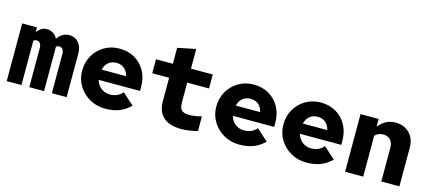

<svg xmlns="http://www.w3.org/2000/svg" viewBox="-54 -1170 3708 1659"><g transform="rotate(15 1800.0 -341.0)"><path d="M32 0V-516H164V-473Q182 -498 203.5 -511Q225 -524 251 -524Q283 -524 308.5 -508Q334 -492 348 -463Q368 -493 394.5 -508.5Q421 -524 454 -524Q504 -524 536 -487.5Q568 -451 568 -393V0H436V-350Q436 -376 425 -391.5Q414 -407 394 -407Q386 -407 379 -404.5Q372 -402 366 -397Q366 -394 366 -390.5Q366 -387 366 -383V0H234V-350Q234 -376 223 -391.5Q212 -407 192 -407Q185 -407 178 -405Q171 -403 164 -398V0Z M915 10Q837 10 774.5 -25.5Q712 -61 675 -121.5Q638 -182 638 -257Q638 -333 673 -393Q708 -453 768 -488.5Q828 -524 903 -524Q981 -524 1040.5 -489Q1100 -454 1133.5 -392.5Q1167 -331 1167 -251V-216H797Q805 -187 823 -165Q841 -143 867 -131Q893 -119 923 -119Q958 -119 986.5 -132Q1015 -145 1034 -169L1138 -76Q1089 -29 1035.5 -9.5Q982 10 915 10ZM798 -308H1017Q1010 -337 995 -357Q980 -377 958 -387.5Q936 -398 908 -398Q881 -398 858.5 -387.5Q836 -377 821 -357Q806 -337 798 -308Z M1598 10Q1490 10 1435 -38.5Q1380 -87 1380 -182V-391H1229V-516H1380V-659L1542 -692V-516H1737V-391H1542V-214Q1542 -165 1561.5 -145.5Q1581 -126 1630 -126Q1652 -126 1677 -129Q1702 -132 1740 -142V-11Q1710 -3 1670.5 3.5Q1631 10 1598 10Z M2115 10Q2037 10 1974.5 -25.5Q1912 -61 1875 -121.5Q1838 -182 1838 -257Q1838 -333 1873 -393Q1908 -453 1968 -488.5Q2028 -524 2103 -524Q2181 -524 2240.5 -489Q2300 -454 2333.5 -392.5Q2367 -331 2367 -251V-216H1997Q2005 -187 2023 -165Q2041 -143 2067 -131Q2093 -119 2123 -119Q2158 -119 2186.5 -132Q2215 -145 2234 -169L2338 -76Q2289 -29 2235.5 -9.5Q2182 10 2115 10ZM1998 -308H2217Q2210 -337 2195 -357Q2180 -377 2158 -387.5Q2136 -398 2108 -398Q2081 -398 2058.5 -387.5Q2036 -377 2021 -357Q2006 -337 1998 -308Z M2715 10Q2637 10 2574.5 -25.5Q2512 -61 2475 -121.5Q2438 -182 2438 -257Q2438 -333 2473 -393Q2508 -453 2568 -488.5Q2628 -524 2703 -524Q2781 -524 2840.5 -489Q2900 -454 2933.5 -392.5Q2967 -331 2967 -251V-216H2597Q2605 -187 2623 -165Q2641 -143 2667 -131Q2693 -119 2723 -119Q2758 -119 2786.5 -132Q2815 -145 2834 -169L2938 -76Q2889 -29 2835.5 -9.5Q2782 10 2715 10ZM2598 -308H2817Q2810 -337 2795 -357Q2780 -377 2758 -387.5Q2736 -398 2708 -398Q2681 -398 2658.5 -387.5Q2636 -377 2621 -357Q2606 -337 2598 -308Z M3059 0V-516H3221V-446Q3281 -524 3374 -524Q3424 -524 3462.5 -501.5Q3501 -479 3523 -439.5Q3545 -400 3545 -348V0H3383V-301Q3383 -345 3359.5 -371Q3336 -397 3297 -397Q3275 -397 3256 -389.5Q3237 -382 3221 -366V0Z"/></g></svg>

Font: Red Hat Mono VF Light
Style: Regular
Weight: 300
Monospace: yes
Designer: Pentagram, MCKL
Foundry: Pentagram, MCKL
Version: Version 1.023